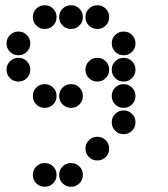

<svg xmlns="http://www.w3.org/2000/svg" viewBox="-20 -715 640 730"><path d="M149 -695Q131 -695 118 -682Q105 -669 105 -651V-649Q105 -631 118 -618Q131 -605 149 -605H151Q169 -605 182 -618Q195 -631 195 -649V-651Q195 -669 182 -682Q169 -695 151 -695ZM249 -695Q231 -695 218 -682Q205 -669 205 -651V-649Q205 -631 218 -618Q231 -605 249 -605H251Q269 -605 282 -618Q295 -631 295 -649V-651Q295 -669 282 -682Q269 -695 251 -695ZM349 -695Q331 -695 318 -682Q305 -669 305 -651V-649Q305 -631 318 -618Q331 -605 349 -605H351Q369 -605 382 -618Q395 -631 395 -649V-651Q395 -669 382 -682Q369 -695 351 -695ZM49 -595Q31 -595 18 -582Q5 -569 5 -551V-549Q5 -531 18 -518Q31 -505 49 -505H51Q69 -505 82 -518Q95 -531 95 -549V-551Q95 -569 82 -582Q69 -595 51 -595ZM449 -595Q431 -595 418 -582Q405 -569 405 -551V-549Q405 -531 418 -518Q431 -505 449 -505H451Q469 -505 482 -518Q495 -531 495 -549V-551Q495 -569 482 -582Q469 -595 451 -595ZM49 -495Q31 -495 18 -482Q5 -469 5 -451V-449Q5 -431 18 -418Q31 -405 49 -405H51Q69 -405 82 -418Q95 -431 95 -449V-451Q95 -469 82 -482Q69 -495 51 -495ZM349 -495Q331 -495 318 -482Q305 -469 305 -451V-449Q305 -431 318 -418Q331 -405 349 -405H351Q369 -405 382 -418Q395 -431 395 -449V-451Q395 -469 382 -482Q369 -495 351 -495ZM449 -495Q431 -495 418 -482Q405 -469 405 -451V-449Q405 -431 418 -418Q431 -405 449 -405H451Q469 -405 482 -418Q495 -431 495 -449V-451Q495 -469 482 -482Q469 -495 451 -495ZM149 -395Q131 -395 118 -382Q105 -369 105 -351V-349Q105 -331 118 -318Q131 -305 149 -305H151Q169 -305 182 -318Q195 -331 195 -349V-351Q195 -369 182 -382Q169 -395 151 -395ZM249 -395Q231 -395 218 -382Q205 -369 205 -351V-349Q205 -331 218 -318Q231 -305 249 -305H251Q269 -305 282 -318Q295 -331 295 -349V-351Q295 -369 282 -382Q269 -395 251 -395ZM449 -395Q431 -395 418 -382Q405 -369 405 -351V-349Q405 -331 418 -318Q431 -305 449 -305H451Q469 -305 482 -318Q495 -331 495 -349V-351Q495 -369 482 -382Q469 -395 451 -395ZM449 -295Q431 -295 418 -282Q405 -269 405 -251V-249Q405 -231 418 -218Q431 -205 449 -205H451Q469 -205 482 -218Q495 -231 495 -249V-251Q495 -269 482 -282Q469 -295 451 -295ZM349 -195Q331 -195 318 -182Q305 -169 305 -151V-149Q305 -131 318 -118Q331 -105 349 -105H351Q369 -105 382 -118Q395 -131 395 -149V-151Q395 -169 382 -182Q369 -195 351 -195ZM149 -95Q131 -95 118 -82Q105 -69 105 -51V-49Q105 -31 118 -18Q131 -5 149 -5H151Q169 -5 182 -18Q195 -31 195 -49V-51Q195 -69 182 -82Q169 -95 151 -95ZM249 -95Q231 -95 218 -82Q205 -69 205 -51V-49Q205 -31 218 -18Q231 -5 249 -5H251Q269 -5 282 -18Q295 -31 295 -49V-51Q295 -69 282 -82Q269 -95 251 -95Z"/></svg>

Font: Doto Rounded Black
Style: Regular
Weight: 900
Monospace: yes
Version: Version 1.000